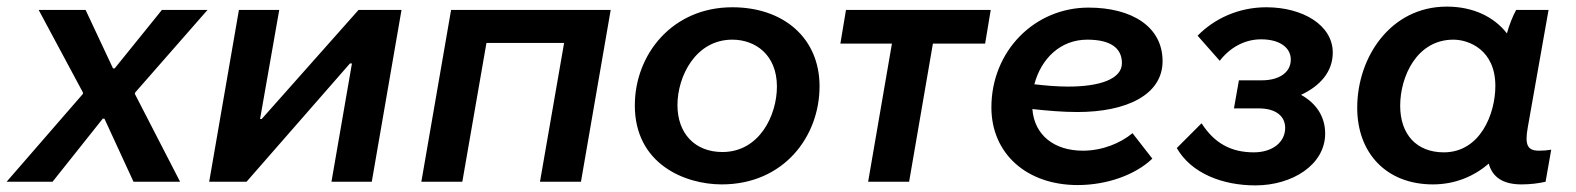

<svg xmlns="http://www.w3.org/2000/svg" viewBox="-53 -550 4768 581"><path d="M-33 0H106L258 -191H263L351 0H492L355 -266L356 -270L575 -520H437L294 -343H289L206 -520H64L198 -270V-266Z M580 0H693L1006 -358H1012L950 0H1072L1162 -520H1032L739 -190H734L792 -520H670Z M1222 0H1346L1419 -420H1654L1581 0H1705L1795 -520H1312Z M2131 8C2318 8 2427 -136 2427 -289C2427 -435 2318 -528 2163 -528C1981 -528 1868 -385 1868 -231C1868 -54 2019 8 2131 8ZM2133 -90C2050 -90 1997 -146 1997 -232C1997 -319 2052 -430 2163 -430C2232 -430 2298 -385 2298 -288C2298 -201 2245 -90 2133 -90Z M2490 -418H2646L2574 0H2698L2770 -418H2928L2945 -520H2507Z M3208 10C3297 10 3383 -21 3434 -70L3374 -147C3338 -117 3283 -94 3224 -94C3137 -94 3077 -141 3071 -220C3117 -215 3163 -211 3207 -211C3356 -211 3465 -263 3465 -365C3465 -470 3371 -527 3241 -527C3077 -527 2947 -395 2947 -225C2947 -85 3054 10 3208 10ZM3077 -295C3098 -374 3157 -430 3237 -430C3307 -430 3342 -405 3342 -359C3342 -310 3273 -288 3180 -288C3146 -288 3111 -291 3077 -295Z M3746 11C3857 11 3957 -51 3957 -146C3957 -196 3931 -237 3884 -263C3942 -290 3980 -333 3980 -391C3980 -474 3889 -528 3779 -528C3694 -528 3621 -493 3571 -442L3638 -366C3668 -405 3712 -431 3763 -431C3822 -431 3853 -404 3853 -370C3853 -328 3814 -307 3766 -307H3696L3681 -222H3756C3811 -222 3836 -196 3836 -163C3836 -120 3798 -89 3741 -89C3673 -89 3622 -116 3583 -177L3508 -102C3552 -25 3647 11 3746 11Z M4551 8C4577 8 4602 5 4624 0L4641 -97C4629 -95 4617 -94 4604 -94C4568 -94 4561 -113 4570 -164L4633 -520H4535C4524 -500 4514 -474 4507 -449C4468 -499 4405 -530 4325 -530C4155 -530 4054 -377 4054 -224C4054 -86 4143 8 4283 8C4348 8 4406 -15 4452 -55C4463 -14 4495 8 4551 8ZM4345 -430C4392 -430 4472 -399 4472 -290C4472 -205 4426 -89 4316 -89C4234 -89 4184 -143 4184 -230C4184 -318 4234 -430 4345 -430Z"/></svg>

Font: Fixel Display SemiBold
Style: Italic
Weight: 600
Italic angle: -10°
Designer: AlfaBravo + MacPaw
Foundry: Kyrylo Tkachov, Marchela Mozhyna, Serhii Makarenko, Maria Weinstein, Zakhar Kryvoshyya
Version: Version 1.210;Glyphs 3.2 (3217)